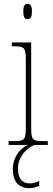

<svg xmlns="http://www.w3.org/2000/svg" viewBox="-20 -758 277 1004"><path d="M124 -658C138 -658 147 -666 147 -698C147 -729 138 -738 124 -738C110 -738 102 -729 102 -698C102 -666 110 -658 124 -658ZM25 0H126C90 14 47 60 47 127C47 195 82 226 133 226C154 226 168 222 185 213V188C165 198 153 201 134 201C100 201 74 180 74 123C74 59 122 15 160 0H230V-20H212C148 -20 143 -25 143 -95V-536H42V-516H51C110 -516 115 -509 115 -437V-95C115 -25 110 -20 45 -20H25Z"/></svg>

Font: Noto Serif Devanagari Condensed Thin
Style: Regular
Weight: 100
Width: 3
Designer: Universal Thirst, Indian Type Foundry and the Monotype Design Team
Foundry: Monotype Imaging Inc.
Version: Version 2.004